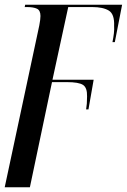

<svg xmlns="http://www.w3.org/2000/svg" viewBox="-23 -556 539 816"><path d="M144 -448Q149 -474 149 -488Q149 -512 134 -519Q119 -526 92 -526H82L84 -536H496L465 -377H455Q459 -397 461 -414Q463 -431 462 -446Q464 -496 439.5 -511Q415 -526 369 -526H267L200 -217H375L353 -91H343Q345 -103 346 -116Q347 -129 347 -146Q348 -183 330 -195Q312 -207 261 -207H198L104 240H-3Z"/></svg>

Font: Noto Serif Display SemiCondensed Medium
Style: Italic
Weight: 500
Width: 4
Italic angle: -12°
Designer: Monotype Design Team
Foundry: Monotype Imaging Inc.
Version: Version 2.009